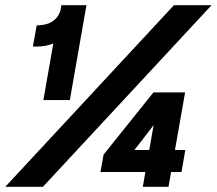

<svg xmlns="http://www.w3.org/2000/svg" viewBox="-32 -720 835 740"><path d="M638.4 -700H783.4L133.4 0H-11.6ZM109.8 -540.6H94.8L109.4 -622L123.4 -623Q155.6 -625 176.8 -642.5Q198 -660 202.6 -687.6L204.6 -700H301.2L237.2 -334.2H135.2L173.4 -552.4Q157.8 -546 141.8 -543.3Q125.8 -540.6 109.8 -540.6ZM560 -237.6 464.2 -113.4 453 -142H682.2L667.6 -57H355.2L367.2 -124.2L559.4 -363.8H681.4L617.4 0H518.4Z"/></svg>

Font: Fixel Italic Variable Display Thin
Style: Italic
Weight: 100
Italic angle: -10°
Designer: AlfaBravo + MacPaw
Foundry: Kyrylo Tkachov, Marchela Mozhyna, Serhii Makarenko, Maria Weinstein, Zakhar Kryvoshyya
Version: Version 1.210;Glyphs 3.2 (3217)